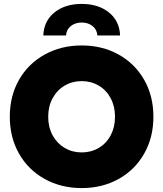

<svg xmlns="http://www.w3.org/2000/svg" viewBox="-20 -946 833 980"><path d="M30 -350Q30 -456 77 -538.5Q124 -621 208 -667.5Q292 -714 397 -714Q502 -714 585.5 -667.5Q669 -621 716 -538.5Q763 -456 763 -350Q763 -245 716 -162Q669 -79 585.5 -32.5Q502 14 397 14Q292 14 208 -32.5Q124 -79 77 -162Q30 -245 30 -350ZM567 -350Q567 -403 545 -444.5Q523 -486 484 -509Q445 -532 397 -532Q349 -532 310 -509Q271 -486 248.5 -444.5Q226 -403 226 -350Q226 -297 248.5 -255.5Q271 -214 310 -191Q349 -168 397 -168Q445 -168 484 -191Q523 -214 545 -255.5Q567 -297 567 -350ZM397 -926Q482 -926 536 -882.5Q590 -839 593 -765H477Q475 -795 452.5 -813Q430 -831 397 -831Q364 -831 341.5 -813Q319 -795 317 -765H201Q204 -839 258 -882.5Q312 -926 397 -926Z"/></svg>

Font: Chess Sans ExtraBold
Style: Regular
Weight: 800
Designer: Wolf Bōese
Foundry: Wolf Bōese
Version: Version 7.223